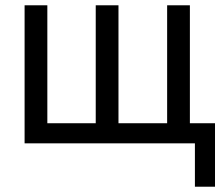

<svg xmlns="http://www.w3.org/2000/svg" viewBox="-20 -542 845 726"><path d="M73 -522H159V-76H342V-522H428V-76H612V-522H698V-76H793V164H717V0H73Z"/></svg>

Font: IngvarSans
Style: Regular
Weight: 500
Version: Version 3.000